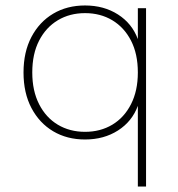

<svg xmlns="http://www.w3.org/2000/svg" viewBox="-20 -500 650 702"><path d="M484 182V-113Q463 -56 411.5 -23Q360 10 291 10Q225 10 174.5 -20Q124 -50 95 -105Q66 -160 66 -235Q66 -310 95 -365Q124 -420 174.5 -450Q225 -480 291 -480Q360 -480 411.5 -447Q463 -414 484 -357V-470H514V182ZM291 -18Q347 -18 390.5 -44Q434 -70 459 -119Q484 -168 484 -235Q484 -303 459 -351.5Q434 -400 390.5 -426Q347 -452 291 -452Q235 -452 191.5 -426Q148 -400 123 -351.5Q98 -303 98 -235Q98 -168 123 -119Q148 -70 191.5 -44Q235 -18 291 -18Z"/></svg>

Font: Gantari Thin
Style: Regular
Weight: 250
Designer: Anugrah Pasau
Foundry: Lafontype
Version: Version 1.000